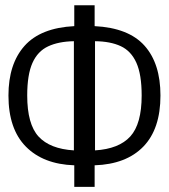

<svg xmlns="http://www.w3.org/2000/svg" viewBox="-20 -725 655 745"><path d="M347.2 -704.6V-623.6Q479 -616.9 540.8 -547.7Q602.6 -478.5 602.6 -354.4Q602.6 -224.6 536.2 -156.2Q469.7 -87.7 347.2 -83.6V0H268.2V-83.6Q147.7 -87.7 80.3 -156.2Q12.8 -224.6 12.8 -354.4Q12.8 -476.9 75.1 -546.9Q137.4 -616.9 268.2 -623.6V-704.6ZM266.7 -565.1Q207.2 -564.1 166.7 -545.1Q126.2 -526.2 105.9 -480.8Q85.6 -435.4 85.6 -354.4Q85.6 -243.1 129.7 -195.1Q173.8 -147.2 266.7 -141.5ZM348.7 -565.1V-141.5Q441.5 -147.2 485.6 -195.6Q529.7 -244.1 529.7 -354.4Q529.7 -435.9 509.2 -481.5Q488.7 -527.2 448.5 -545.9Q408.2 -564.6 348.7 -565.1Z"/></svg>

Font: Fira Code Light
Style: Regular
Weight: 300
Monospace: yes
Designer: Carrois Corporate, Edenspiekermann AG, Nikita Prokopov
Foundry: Carrois Corporate, Edenspiekermann AG, Nikita Prokopov
Version: Version 6.000; ttfautohint (v1.8.2) -l 8 -r 50 -G 200 -x 14 